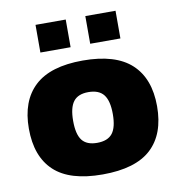

<svg xmlns="http://www.w3.org/2000/svg" viewBox="-78 -740 761 820"><g transform="rotate(-10 303.0 -329.5)"><path d="M130 -549V-669H261V-549ZM346 -549V-669H477V-549ZM302 10Q160 10 92.5 -53Q25 -116 25 -237Q25 -357 93 -420.5Q161 -484 302 -484Q444 -484 512.5 -420.5Q581 -357 581 -237Q581 -116 513 -53Q445 10 302 10ZM302 -127Q348 -127 368.5 -153Q389 -179 389 -237Q389 -294 368.5 -320.5Q348 -347 302 -347Q257 -347 237 -320.5Q217 -294 217 -237Q217 -179 237 -153Q257 -127 302 -127Z"/></g></svg>

Font: Kanit
Style: Bold
Weight: 700
Designer: Katatrad Team
Foundry: CadsonDemak
Version: Version 2.000; ttfautohint (v1.8.3)